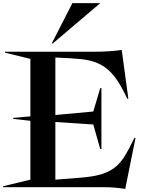

<svg xmlns="http://www.w3.org/2000/svg" viewBox="-45 -1209 920 1240"><path d="M422.5 -1188.8H602.5L295 -927.5L290 -930ZM763.8 11.2Q696.2 0 628.8 0H-25V-6.2L151.2 -48.8V-428.8L40 -441.2V-447.5L151.2 -457.5V-828.8L-12.5 -868.8V-875H571.2Q657.5 -875 741.2 -886.2L783.8 -572.5L777.5 -570Q733.8 -665 692.5 -716.9Q651.2 -768.8 600 -794.4Q548.8 -820 480.6 -826.9Q412.5 -833.8 312.5 -837.5V-466.2L557.5 -488.8L602.5 -640H610V-246.2H602.5L557.5 -405L312.5 -421.2V-48.8H315L472.5 -61.2Q553.8 -67.5 605.6 -82.5Q657.5 -97.5 695 -126.2Q732.5 -155 761.2 -201.9Q790 -248.8 823.8 -320L830 -317.5Z"/></svg>

Font: Equateur
Style: Regular
Weight: 400
Designer: Ange Degheest & Eugénie Bidaut
Foundry: Velvetyne Type Foundry
Version: Version 1.000;FEAKit 1.0